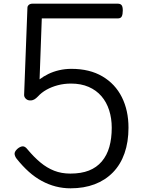

<svg xmlns="http://www.w3.org/2000/svg" viewBox="-20 -1004 785 1043"><path d="M363 19Q322 19 283 9Q244 -1 207 -21Q170 -41 136.5 -71Q103 -101 71 -141Q62 -152 59.5 -165.5Q57 -179 74 -195Q89 -208 102.5 -209Q116 -210 129 -193Q164 -151 199.5 -121.5Q235 -92 274.5 -76.5Q314 -61 362 -61Q421 -61 463 -77.5Q505 -94 533 -127Q561 -160 574 -206Q587 -252 587 -310Q587 -361 573 -405Q559 -449 531 -481.5Q503 -514 461.5 -532Q420 -550 366 -550Q328 -550 294 -541Q260 -532 232.5 -516.5Q205 -501 185 -479Q167 -460 149.5 -458.5Q132 -457 121.5 -466.5Q111 -476 111 -488L129 -962Q129 -971 136.5 -977.5Q144 -984 156 -984H620Q634 -984 640.5 -976Q647 -968 647 -947Q647 -926 641.5 -915Q636 -904 620 -904H207L195 -573Q216 -589 242.5 -602Q269 -615 301 -622.5Q333 -630 368 -630Q467 -630 536.5 -589Q606 -548 642 -476Q678 -404 678 -310Q678 -233 656.5 -171.5Q635 -110 593.5 -67.5Q552 -25 494 -3Q436 19 363 19Z"/></svg>

Font: Playwrite PL
Style: Regular
Weight: 400
Designer: Veronika Burian, José Scaglione
Foundry: TypeTogether
Version: Version 1.002